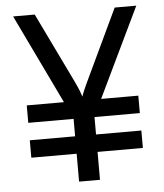

<svg xmlns="http://www.w3.org/2000/svg" viewBox="-52 -776 705 823"><g transform="rotate(-5 300.0 -365.0)"><path d="M472 -730 330 -430C314 -397 304 -372 301 -362C298 -372 289 -397 273 -430L128 -730H35L220 -345H60V-270H255V-195H60V-120H255V0H345V-120H540V-195H345V-270H540V-345H380L565 -730Z"/></g></svg>

Font: Tekne LDO
Style: Regular
Weight: 400
Monospace: yes
Designer: Alessio Laiso, Mario Rullo, Paolo Rosset
Foundry: Alessio Laiso
Version: Version 1.000;hotconv 1.0.109;makeotfexe 2.5.65596